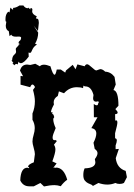

<svg xmlns="http://www.w3.org/2000/svg" viewBox="-23 -672 487 699"><path d="M137.2 6.8 124 -5.9 100.1 6.3H83.5Q61 6.3 50.8 -15.1Q52.2 -61.5 77.1 -61.5L80.6 -59.6L83.5 -63.5L79.1 -64.9Q79.1 -73.2 100.1 -81.1L104 -110.8Q104 -118.7 99.6 -134Q95.2 -149.4 95.2 -156.7Q95.2 -167.5 99.4 -180.9Q103.5 -194.3 103.5 -205.6Q103.5 -221.7 95.2 -235.8V-258.8Q104 -279.8 104 -303.2Q104 -319.8 97.2 -344.7L104.5 -355Q99.6 -364.3 95.2 -364.3Q90.8 -364.3 86.9 -354.5L51.8 -363.8V-395.5L61 -394.5L49.8 -415Q55.7 -437 75.7 -437L87.4 -435.5L105.5 -439.9L122.1 -430.7Q127 -436.5 137.2 -436.5Q146.5 -436.5 160.6 -430.7Q169.4 -399.9 175.8 -399.9Q179.7 -399.9 183.6 -418.9H198.2L214.4 -407.7L217.3 -415.5L241.7 -436L252 -419.9L258.8 -437.5L285.2 -430.7Q288.6 -438 294.4 -438Q299.3 -438 311.3 -426.8Q323.2 -415.5 327.6 -415.5L341.8 -420.4Q350.6 -420.4 359.9 -411.1Q380.4 -410.2 394 -392.1L398.4 -364.3L390.1 -344.2Q408.2 -340.8 408.2 -287.1L397 -274.9Q405.3 -266.6 405.3 -262.2Q405.3 -256.8 396 -256.3L396.5 -232.9L399.9 -233.9Q404.3 -233.9 404.3 -225.6Q404.3 -217.8 396 -187V-168.5Q402.3 -168 402.3 -160.6Q402.3 -154.3 397.9 -142.6V-128.9L409.7 -129.9L398.4 -96.2Q402.8 -59.6 434.6 -49.8L439 -26.9L428.2 -5.9Q421.9 -2.4 412.6 -2.4Q403.3 -2.4 397 -5.9Q382.8 0 367.7 0Q352.1 0 335.4 -5.9L314.5 5.4Q314.5 2 309.1 0Q303.7 -2 297.4 -5.1Q291 -8.3 285.6 -14.9Q280.3 -21.5 280.3 -34.7Q280.3 -49.3 285.2 -59.1Q324.2 -60.1 324.2 -81.5L322.3 -92.8Q332 -105.5 332 -114.3Q332 -123 321.8 -129.9L317.4 -152.3Q327.6 -172.9 327.6 -186Q327.6 -202.6 309.6 -205.6L332 -245.1H318.8L318.4 -293.5Q324.7 -288.6 329.1 -288.6Q334 -288.6 334 -294.9Q336.4 -296.9 336.4 -299.3Q336.4 -301.3 334.5 -303.2L326.7 -301.8Q315.9 -301.8 315.9 -314.9L317.4 -326.2Q309.1 -357.4 288.1 -357.4Q284.2 -357.4 280.8 -360.4L279.3 -351.1Q271 -354.5 256.8 -354.5Q229.5 -354.5 210 -332.5L191.4 -339.4L187.5 -322.8Q172.4 -313.5 172.4 -299.3L173.3 -291.5Q162.6 -272 162.6 -263.2H168.5Q167 -260.3 167 -258.8Q167 -257.8 168.2 -257.1Q169.4 -256.3 171.1 -254.9Q172.9 -253.4 172.9 -250Q174.3 -247.6 174.3 -245.6Q174.3 -244.1 172.6 -242.7Q170.9 -241.2 170.9 -237.8Q170.9 -225.1 179.7 -205.6Q168.5 -180.2 168.5 -171.9Q168.5 -161.6 175.3 -161.6L179.2 -162.1L184.1 -158.7L173.3 -145Q178.7 -138.2 178.7 -127.4Q178.7 -115.2 167.5 -84.5L183.1 -77.1L170.9 -61L175.8 -62.5Q176.8 -60.5 177.7 -60.5Q178.7 -60.5 180.2 -62Q209.5 -62 221.7 -17.6Q209 -8.8 198.2 5.9Q185.5 2 175.8 2Q158.7 2 137.2 6.8ZM48 -652.1H62.1Q68.7 -642 78.5 -642L79.3 -644.3L87.9 -637.7V-642.8Q94.9 -642.8 94.9 -636.9L94.1 -630.7Q94.1 -620.1 110.9 -612.7L107.8 -606L111.7 -603.3L114.8 -603.7Q118.4 -598.2 118.4 -588.5L115.2 -559.2L99.6 -578.7L116 -553.3Q116 -532.2 104.7 -512.7L111.7 -510Q103.9 -505.3 100 -500Q96.1 -494.7 94.1 -490Q92.2 -485.3 90.6 -482.4Q89.1 -479.5 85.9 -479.5L80.9 -480.7L81.6 -465.8Q63.7 -442 53.1 -442Q47.3 -442 44.5 -447.8L41.4 -437.3L37.9 -439.3Q32 -439.3 29.7 -434.2L22.3 -441.2L25.8 -442.8L18.7 -452.1L21.1 -452.5Q21.5 -466.6 28.5 -472.5Q35.5 -478.3 35.5 -483.4L34.4 -493.2Q34.4 -497.1 40 -501.8Q45.7 -506.4 45.7 -511.1L51.2 -510.7L44.5 -514.6Q44.5 -520.5 49 -523.6Q53.5 -526.8 53.9 -534.6Q53.9 -538.9 44.9 -538.9L35.5 -538.5Q20.7 -538.5 18 -545.9L11.7 -540.4L9 -558.4Q-2 -563.5 -2 -578.7L0 -592.8L-2.7 -594.7L-3.1 -602.1Q-3.1 -620.5 7 -629.5L11.7 -626.7L14.8 -644.3Q22.7 -636.5 24.6 -636.5V-643.2Q35.5 -643.5 48 -652.1Z"/></svg>

Font: Truetypewriter PolyglOTT
Style: Regular
Weight: 400
Designer: Sergey Beatoff a.k.a. Sam_T
Version: Version 3.76